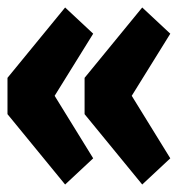

<svg xmlns="http://www.w3.org/2000/svg" viewBox="-37 -550 507 513"><path d="M-17 -342 137 -530 212 -460 109 -294 212 -127 137 -57 -17 -245ZM189 -342 343 -530 418 -460 315 -294 418 -127 343 -57 189 -245Z"/></svg>

Font: League Mono Condensed ExtraBold
Style: Regular
Weight: 800
Width: 1
Designer: Tyler Finck
Foundry: The League of Moveable Type / Tyler Finck
Version: Version 2.210